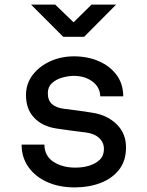

<svg xmlns="http://www.w3.org/2000/svg" viewBox="-20 -805 640 835"><path d="M305 10Q238 10 186 -13Q134 -36 104 -78Q74 -120 74 -176H173Q174 -126 213 -101Q252 -76 308 -76Q340 -76 368 -84.5Q396 -93 414 -110.5Q432 -128 432 -157Q432 -185 411.5 -204.5Q391 -224 353 -229Q322 -233 289.5 -237Q257 -241 226 -246Q165 -255 129 -292.5Q93 -330 93 -391Q93 -441 122 -479Q151 -517 198.5 -538.5Q246 -560 301 -560Q361 -560 409.5 -539Q458 -518 487 -479Q516 -440 516 -386H416Q415 -426 382 -450.5Q349 -475 302 -475Q277 -475 250.5 -467.5Q224 -460 206 -443.5Q188 -427 188 -400Q188 -368 206.5 -352Q225 -336 258 -332Q279 -329 312 -325Q345 -321 386 -314Q447 -304 487.5 -264.5Q528 -225 528 -164Q528 -105 497.5 -66.5Q467 -28 416.5 -9Q366 10 305 10ZM255 -645 115 -785H220L300 -708L378 -785H485L346 -645Z"/></svg>

Font: Tiny Medium
Style: Regular
Weight: 500
Monospace: yes
Designer: Philipp Nurullin, Konstantin Bulenkov
Foundry: JetBrains
Version: Version 2.251; ttfautohint (v1.8.4.7-5d5b)